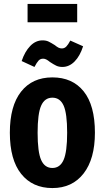

<svg xmlns="http://www.w3.org/2000/svg" viewBox="-20 -939 532 975"><path d="M462 -265Q462 -132 404.5 -58Q347 16 246 16Q145 16 87.5 -56Q30 -128 30 -265Q30 -401 87 -473.5Q144 -546 246 -546Q348 -546 405 -475Q462 -404 462 -265ZM171 -265Q171 -167 189 -126.5Q207 -86 246 -86Q285 -86 303 -127Q321 -168 321 -265Q321 -363 303 -403Q285 -443 246 -443Q207 -443 189 -402.5Q171 -362 171 -265ZM234 -624Q223 -633 215 -637Q207 -641 199 -641Q185 -641 176 -631.5Q167 -622 155 -599L90 -629Q106 -677 133.5 -705.5Q161 -734 196 -734Q214 -734 226.5 -728Q239 -722 258 -710Q269 -701 277 -697Q285 -693 294 -693Q307 -693 316.5 -702.5Q326 -712 337 -733L402 -704Q386 -654 358.5 -626.5Q331 -599 297 -599Q279 -599 265.5 -605.5Q252 -612 234 -624ZM372 -826H120V-919H372Z"/></svg>

Font: Fira Sans Extra Condensed SemiBold
Style: Regular
Weight: 600
Width: 1
Designer: Carrois Corporate & Edenspiekermann AG
Foundry: Carrois Corporate GbR & Edenspiekermann AG
Version: Version 4.203